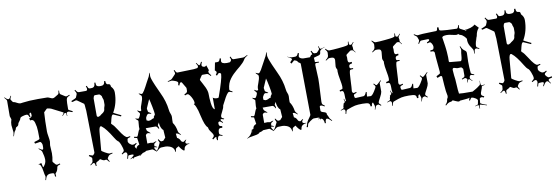

<svg xmlns="http://www.w3.org/2000/svg" viewBox="-69 -1465 6286 2166"><g transform="rotate(-10 3074.0 -382.0)"><path d="M645.5 -872.1 644.5 -856Q644.5 -833 655.8 -827.1L700.7 -798.8Q707 -793.9 716.3 -793.9Q725.6 -793.9 750.5 -806.2L754.4 -796.9Q731.9 -787.6 724.6 -781Q717.3 -774.4 713.4 -754.2Q709.5 -733.9 709.5 -645Q709.5 -638.7 758.3 -616.2L750.5 -606.9Q715.8 -620.1 712.4 -620.1Q685.5 -620.1 685.5 -602.1Q685.5 -594.2 688.5 -575.2H683.6Q680.2 -605.5 677.7 -608.4Q675.3 -611.3 672.4 -611.8H668.5Q662.1 -611.8 654.8 -604Q647.5 -596.2 636.7 -583L632.3 -585.9Q653.3 -611.8 653.3 -620.1L529.3 -683.1Q525.9 -686.5 505.6 -691.7Q485.4 -696.8 480 -696.8Q474.6 -696.8 470.7 -692.9L437.5 -660.2Q430.7 -563 430.7 -440.9Q430.7 -422.4 437.5 -383.8Q444.3 -345.2 444.3 -324.2L438.5 -280.8L443.4 -190.9Q443.4 -142.1 433.6 -101.1Q433.6 -92.8 436.5 -89.8L463.4 -59.1Q469.7 -53.2 479.2 -53.2Q488.8 -53.2 511.7 -61L514.6 -50.8Q490.7 -43.5 483.9 -37.8Q477.1 -32.2 475.6 -22.9Q470.2 16.6 447.8 37.1Q443.4 42.5 443.4 46.9L445.3 76.2L432.6 75.2L430.7 47.9Q430.7 31.2 396 33.2Q391.1 33.2 389.6 33.2Q365.7 33.2 350.3 45.7Q335 58.1 325.7 97.2L318.4 95.2Q326.7 65.9 326.7 57.4Q326.7 48.8 323.2 40.5Q319.8 32.2 314.5 -3.9Q302.2 -91.8 273.4 -91.8H268.6Q269.5 -92.8 270.5 -92.8L306.6 -102.1L317.4 -53.2L318.4 -51.8Q320.3 -51.8 325.7 -57.1Q356.4 -91.8 356 -132.1Q355.5 -172.4 339.4 -226.1Q335 -240.7 302.7 -265.1L306.6 -270Q332.5 -250 345.7 -247.1Q355 -250 356.4 -262.2L357.4 -291Q358.4 -307.6 350.3 -323.2Q342.3 -338.9 331.8 -338.9Q321.3 -338.9 274.4 -330.1L269.5 -349.1Q333.5 -365.7 333.5 -376Q333.5 -481.9 327.9 -512.7Q322.3 -543.5 316.9 -561.5Q306.2 -599.1 281.7 -599.1Q271.5 -599.1 265.6 -597.2L259.8 -622.1Q292.5 -630.4 292.5 -651.9Q292.5 -683.1 283.7 -683.1Q277.8 -683.1 274.2 -677.7Q270.5 -672.4 270.5 -665Q270.5 -657.7 276.4 -637.2L265.6 -633.8Q258.3 -655.3 252.9 -661.6Q247.6 -668 233.4 -668Q219.2 -668 191.2 -659.9Q163.1 -651.9 160.9 -639.2Q158.7 -626.5 143.1 -607.9Q127.4 -589.4 127.2 -580.8Q127 -572.3 121.6 -565.2Q116.2 -558.1 110.4 -555.7Q93.8 -548.8 91.3 -537.1Q89.4 -523.9 81.5 -515.6Q65.4 -498.5 54.7 -453.1L49.3 -454.1Q57.6 -485.4 57.6 -500L48.3 -582Q48.3 -613.3 58.6 -642.1L59.6 -646L47.4 -684.1L48.3 -859.9Q48.3 -872.1 21.5 -899.9L25.4 -903.8Q51.8 -876 64.5 -876H66.4Q73.2 -876 79.1 -881.8Q85 -887.7 96.7 -910.2L102.5 -905.8Q88.4 -881.3 88.4 -873.8Q88.4 -866.2 91.3 -862.8L108.4 -837.9Q113.3 -833 122.6 -832.3Q131.8 -831.5 153.6 -818.8Q175.3 -806.2 194.3 -806.2L217.8 -809.6Q289.1 -819.8 393.6 -819.8L499.5 -818.8Q510.7 -818.8 531 -808.8Q551.3 -798.8 562.7 -798.8Q574.2 -798.8 594.5 -812.5Q614.7 -826.2 621.8 -829.3Q628.9 -832.5 632.3 -840.3Q635.7 -848.1 637.7 -873ZM529.3 -683.1Q529.3 -683.1 530.8 -682.1Q529.3 -682.1 529.3 -683.1Z M1102.5 -841.8H1119.6Q1133.8 -841.8 1137 -843.8Q1140.1 -845.7 1145.3 -847.7Q1150.4 -849.6 1152.6 -853.3Q1154.8 -856.9 1158.2 -861.3Q1163.1 -869.1 1163.1 -888.2H1177.2Q1178.2 -852.1 1195.8 -847.7Q1203.1 -846.2 1210.4 -845.7Q1228 -843.8 1229 -819.8Q1229 -814.9 1232.9 -811Q1261.2 -781.2 1261.2 -744.1Q1261.2 -618.7 1203.1 -520Q1204.6 -517.1 1290 -476.1L1283.2 -463.9Q1202.1 -501 1199.2 -501Q1196.3 -501 1193.4 -499.8Q1190.4 -498.5 1188 -495.6Q1185.5 -492.7 1183.6 -489.7Q1181.6 -486.8 1179.7 -481.2Q1177.7 -475.6 1176.3 -471.7Q1174.8 -467.8 1173.1 -460.7Q1171.4 -453.6 1169.9 -449.2Q1168 -440.9 1164.1 -423.8L1158.2 -404.8Q1158.2 -402.3 1167 -393.1Q1188 -377 1222.7 -321.8Q1257.3 -266.6 1278.6 -244.4Q1299.8 -222.2 1311.8 -222.2Q1323.7 -222.2 1344.2 -227.1L1347.2 -216.8Q1322.8 -210.4 1316.4 -206.1Q1310.1 -201.7 1310.1 -192.9L1309.1 -180.2Q1308.1 -178.2 1308.1 -174.8Q1308.1 -158.7 1326.2 -142.3Q1344.2 -126 1361.1 -126Q1377.9 -126 1398.9 -140.1L1404.3 -130.9Q1377 -113.8 1377 -102.3Q1377 -90.8 1392.3 -75.4Q1407.7 -60.1 1415.8 -60.1Q1423.8 -60.1 1451.2 -65.9V-51.8Q1419.9 -44.9 1417 -42.7Q1414.1 -40.5 1412.1 -38.6Q1408.2 -35.2 1408.2 -26.9Q1408.2 -18.6 1427.2 7.8L1422.4 12.2Q1407.7 -8.8 1400.9 -14.4Q1394 -20 1389.2 -20Q1384.3 -20 1380.4 -18.1L1368.2 -9.8Q1359.9 -3.4 1341.3 29.8L1335 25.9L1350.1 -7.8Q1345.7 -19 1332 -19L1298.3 -17.1Q1286.6 -17.1 1284.2 -2L1278.3 20H1269L1280.3 -27.8Q1280.3 -56.2 1259.3 -56.2Q1249 -56.2 1223.1 -39.1L1217.3 -46.9Q1247.1 -68.4 1247.1 -81.1Q1247.1 -104.5 1230.2 -147.5Q1213.4 -190.4 1199.2 -195.8Q1186 -205.1 1163.6 -242.2Q1095.7 -354.5 1050.3 -388.2Q1045.9 -394 1039.1 -394Q1019.5 -394 1014.2 -333L996.1 -124Q996.1 -116.7 1034.2 -95.5Q1072.3 -74.2 1083 -74.2Q1093.8 -74.2 1115.2 -78.1L1117.2 -69.8Q1077.1 -62 1068.4 -47.9L1056.2 -28.8Q1053.2 -22.9 1053.2 -18.3Q1053.2 -13.7 1070.3 14.2L1064 18.1Q1042.5 -12.2 1033.2 -12.2L1011.2 -9.8Q1001 -9.8 985.1 -19.8Q969.2 -29.8 965.3 -29.8Q963.4 -27.8 959.2 -24.9Q955.1 -22 952.1 -19.8Q949.2 -17.6 946.3 -15.6Q941.9 -12.7 932.4 -8.3Q922.9 -3.9 918.9 1Q915 5.9 915 17.8Q915 29.8 916 38.1H906.2Q902.3 0 890.1 0Q877.9 0 851.1 21L847.2 15.1Q867.2 0 873 -7.8Q878.9 -15.6 878.9 -23.9L881.3 -50.8V-55.7Q881.3 -61.5 875.7 -65.9Q870.1 -70.3 867.7 -72.3Q857.9 -80.1 848.1 -86.9L854 -97.2Q885.7 -85 891.1 -85Q896.5 -85 906.7 -96.4Q917 -107.9 917 -117.2L908.2 -596.2Q907.7 -596.2 906.2 -615.2Q902.8 -672.9 898.9 -675.8L829.1 -725.1Q819.3 -731 814 -731Q808.6 -731 771 -719.2L759.3 -731Q814.9 -753.9 818.4 -759.8L833 -794.9Q835 -800.8 835 -808.3Q835 -815.9 817.4 -842.8L825.2 -849.1Q839.4 -827.6 846.9 -821.8Q854.5 -815.9 864.3 -815.9H944.3Q950.7 -815.9 955.3 -821.3Q960 -826.7 960 -836.7Q960 -846.7 951.2 -867.2L961.9 -871.1Q973.6 -840.8 982.9 -837.4Q986.8 -835.9 994.1 -835.9L1010.7 -836.4Q1021.5 -836.4 1024.9 -838.1Q1028.3 -839.8 1033 -841.8Q1037.6 -843.8 1039.6 -846.4Q1041.5 -849.1 1044.7 -853.3Q1047.9 -857.4 1048.8 -862.3Q1052.2 -876 1052.2 -890.1L1064 -891.1Q1064.9 -858.4 1073.7 -851.6Q1086.4 -841.8 1102.5 -841.8ZM1014.2 -522.9Q1014.2 -503.9 1031.2 -503.9Q1035.2 -503.9 1041 -506.8L1058.1 -516.1Q1061.5 -521.5 1076.2 -530.3Q1111.3 -551.3 1111.3 -579.1Q1111.3 -587.9 1117.2 -604Q1123 -620.1 1123 -627.9V-675.8Q1123 -683.6 1117.2 -697Q1111.3 -710.4 1111.3 -718Q1111.3 -725.6 1104.5 -733.4Q1089.8 -751 1083 -751H1035.2Q1025.4 -751 1019.8 -737.3Q1014.2 -723.6 1014.2 -717.8Z M1948.7 -41Q1954.1 -31.7 1972.2 -31.2Q1990.2 -30.8 1991.7 -27.8Q1991.7 -25.9 1979 -24.7Q1966.3 -23.4 1961.9 -21.5Q1957.5 -19.5 1955.6 -17.1Q1953.6 -14.6 1947 -12Q1940.4 -9.3 1934.3 0.2Q1928.2 9.8 1927.2 17.6Q1925.8 38.1 1918.5 38.1Q1909.2 38.1 1892.6 19Q1876 0 1864.7 -20L1840.3 -5.9Q1827.6 0.5 1827.1 18.1Q1826.7 35.6 1817.4 39.1Q1817.4 -14.6 1762.7 -33.2Q1737.3 -42 1718 -42Q1698.7 -42 1664.6 -40L1648.4 -33.2Q1647 -32.7 1638.2 -24.4Q1613.8 -2.9 1604.5 -2.9L1608.4 -6.8H1607.4Q1605.5 -6.8 1588.9 -21.5Q1572.3 -36.1 1566.4 -36.1L1495.6 -32.2Q1480.5 -19.5 1450.7 -14.2Q1443.4 -1 1418.2 4.9Q1393.1 10.7 1361.3 15.1Q1329.6 19.5 1320.1 24.7Q1310.5 29.8 1307.1 29.8Q1303.7 29.8 1301.8 28.8Q1328.6 13.2 1342.8 -2L1360.4 -27.8Q1364.3 -32.7 1366 -46.9Q1367.7 -61 1370.6 -64Q1368.7 -45.9 1368.7 -36.9Q1368.7 -27.8 1370.6 -25.9V-36.1Q1370.6 -66.9 1392.6 -67.9Q1392.6 -102.5 1431.6 -115.2L1420.4 -191.9L1386.7 -200.2L1387.7 -211.9Q1415 -206.1 1419.4 -206.1Q1426.8 -206.1 1433.3 -222.2Q1439.9 -238.3 1447.5 -258.8Q1455.1 -279.3 1463.4 -286.1Q1462.4 -295.9 1462.4 -314L1467.8 -379.9Q1467.8 -384.8 1453.4 -395Q1439 -405.3 1438.5 -412.1V-414.1Q1460.4 -404.8 1469.5 -404.8Q1478.5 -404.8 1489 -427.2Q1499.5 -449.7 1499.5 -457.8Q1499.5 -465.8 1487.8 -476.6Q1472.7 -491.2 1476.6 -499Q1501 -483.9 1507.1 -483.9Q1513.2 -483.9 1520.5 -491.2Q1519.5 -495.1 1519.5 -510.5Q1519.5 -525.9 1536.6 -569.6Q1553.7 -613.3 1553.7 -638.2L1552.7 -649.9Q1552.7 -653.8 1538.8 -665.3Q1524.9 -676.8 1524.4 -683.1V-685.1Q1550.8 -672.9 1557.6 -672.9Q1569.3 -672.9 1589.8 -707Q1610.4 -741.2 1633.5 -787.1Q1656.7 -833 1662.4 -840.3Q1668 -847.7 1671.4 -858.9Q1682.1 -890.6 1689.5 -894Q1685.5 -871.1 1685.5 -857.7Q1685.5 -844.2 1692.9 -820.1Q1700.2 -795.9 1723.6 -741.2Q1747.1 -686.5 1766.6 -646Q1816.4 -542.5 1827.6 -441.9Q1830.1 -417 1838.9 -397.9Q1847.7 -378.9 1847.7 -359.9L1845.7 -320.8V-290Q1876 -248 1884.8 -188Q1887.7 -172.9 1900.6 -160.4Q1913.6 -147.9 1913.6 -141.1L1914.6 -138.2Q1882.8 -165 1866.7 -165H1858.4L1863.8 -115.2Q1888.2 -104.5 1897.9 -81.1Q1906.7 -59.1 1929.7 -59.1Q1930.7 -59.1 1942.4 -69.1Q1954.1 -79.1 1963.4 -79.1Q1946.8 -56.6 1946.8 -51.3Q1946.8 -45.9 1948.7 -42ZM1684.6 -107.9 1690.4 -108.9 1705.6 -110.8 1733.4 -142.1 1727.5 -230Q1710.4 -242.2 1701.4 -267.8Q1692.4 -293.5 1692.4 -305.7Q1692.4 -317.9 1692.9 -319.8Q1693.4 -321.8 1693.4 -323.2L1678.7 -301.8Q1674.8 -296.4 1674.8 -292.5Q1674.8 -288.6 1679.2 -277.8Q1683.6 -267.1 1683.6 -259.5Q1683.6 -252 1680.7 -249Q1666.5 -272.5 1659.9 -278.3Q1653.3 -284.2 1643.6 -284.2H1534.7L1541.5 -256.8Q1543 -251 1560.8 -237.8Q1578.6 -224.6 1579.6 -216.8Q1558.6 -225.1 1549.1 -225.1Q1539.6 -225.1 1531.7 -219.2L1522.5 -206.1V-110.8L1559.6 -112.8L1589.4 -107.9Q1591.8 -107.9 1602.8 -113Q1613.8 -118.2 1620.6 -118.2Q1627.4 -118.2 1629.4 -117.2Q1610.4 -105.5 1604.2 -99.4Q1598.1 -93.3 1596.7 -85.9V-75.2L1595.7 -71.8Q1595.7 -64.9 1603 -64.5Q1618.7 -63.5 1625.5 -48.8Q1603.5 -56.2 1596.9 -56.2Q1590.3 -56.2 1590.3 -47.9Q1592.8 -36.1 1612.8 -11.2Q1629.9 -29.3 1634.3 -40Q1638.7 -50.8 1650.1 -71.8Q1661.6 -92.8 1661.6 -96.7Q1661.6 -100.6 1654.5 -112.8Q1647.5 -125 1647.5 -130.1Q1647.5 -135.3 1651.4 -139.2Q1672.4 -107.9 1684.6 -107.9ZM1622.6 -435.1 1593.8 -439.9Q1583.5 -439.9 1574.7 -427.7Q1558.6 -405.8 1558.6 -389.4Q1558.6 -373 1559.6 -369.1L1581.5 -360.8Q1600.1 -360.8 1612.8 -367.9Q1625.5 -375 1631.3 -377L1647.5 -381.8Q1645.5 -385.7 1645.5 -390.6Q1645.5 -395.5 1654.5 -406.2Q1663.6 -417 1663.6 -421.9Q1663.6 -441.9 1650.4 -509.5Q1637.2 -577.1 1629.4 -601.1L1586.4 -502.9V-493.2Q1588.4 -491.2 1590.3 -473.1V-469.2Q1592.3 -457 1613.8 -448.2Q1626 -439.9 1626.5 -437Q1626.5 -435.1 1622.6 -435.1Z M2502.4 -882.8Q2502.4 -850.1 2565.4 -850.1L2594.2 -852.1Q2599.6 -852.1 2602.5 -855L2609.4 -862.8Q2616.7 -871.1 2616.7 -877.9Q2616.7 -884.8 2606.4 -910.2L2616.7 -914.1Q2626.5 -890.6 2632.3 -884.8Q2638.2 -878.9 2648.4 -878.9H2752.4Q2769.5 -878.9 2805.7 -899.9L2808.6 -895Q2773.4 -874 2764.2 -856.7Q2754.9 -839.4 2737.5 -820.8Q2720.2 -802.2 2700.9 -786.1Q2681.6 -770 2659.9 -752.2Q2638.2 -734.4 2618.2 -714.1Q2598.1 -693.8 2581.1 -670.9Q2544.4 -622.6 2538.6 -555.2V-550.8Q2538.6 -543.5 2544.7 -537.8Q2550.8 -532.2 2571.3 -522.9L2567.4 -514.2Q2543.9 -524.9 2531.7 -524.9Q2519.5 -524.9 2502 -499Q2484.4 -473.1 2465.8 -435.1Q2447.3 -397 2440.4 -387.2Q2438.5 -382.3 2438.5 -379.9Q2437.5 -358.9 2416.5 -320.1Q2395.5 -281.2 2395.5 -267.8Q2395.5 -254.4 2401.6 -249.5Q2407.7 -244.6 2425.3 -237.8L2421.4 -230Q2397 -237.8 2392.1 -237.8Q2387.2 -237.8 2382.3 -232.9V-230Q2382.3 -219.2 2406.2 -199.2L2400.4 -192.9Q2377 -214.8 2369.4 -214.8Q2361.8 -214.8 2356.7 -210.4Q2351.6 -206.1 2351.6 -200.2V-191.9Q2351.6 -167.5 2367.7 -162.6Q2375.5 -160.2 2388.7 -158.2L2386.2 -139.2Q2380.4 -140.1 2369.6 -140.1Q2358.9 -140.1 2351.8 -135.3Q2344.7 -130.4 2341.8 -119.6Q2338.4 -105 2338.4 -90.3Q2338.4 -75.7 2344.7 -70.6Q2351.1 -65.4 2374.5 -57.1L2371.6 -48.8Q2349.1 -57.1 2338.4 -57.1Q2327.6 -57.1 2321.5 -42.5Q2315.4 -27.8 2314.5 -11.2L2306.6 -9.8Q2300.3 -22.9 2300.3 -32.5Q2300.3 -42 2302.2 -47.9L2296.4 -48.8Q2287.1 -48.8 2262.7 -27.8L2253.4 -37.1Q2276.4 -57.6 2276.4 -70.1Q2276.4 -82.5 2265.6 -97.9Q2254.9 -113.3 2242.9 -130.6Q2231 -147.9 2230.2 -159.7Q2229.5 -171.4 2223.6 -175.8Q2195.3 -197.8 2168.9 -314.5Q2157.7 -366.2 2153.6 -377.4Q2149.4 -388.7 2146.7 -396.5Q2144 -404.3 2142.6 -408.4Q2141.1 -412.6 2138.2 -420.2Q2135.3 -427.7 2132.8 -432.4Q2130.4 -437 2127.4 -442.4Q2121.6 -452.6 2115.2 -456.1Q2127.4 -459 2127.4 -474.9Q2127.4 -490.7 2116.2 -516.6Q2105 -542.5 2090.6 -561.3Q2076.2 -580.1 2065.4 -580.1Q2054.7 -580.1 2035.6 -571.8L2030.3 -585Q2053.2 -594.2 2059.8 -601.8Q2066.4 -609.4 2066.4 -622.1V-649.9Q2066.4 -651.9 2064.5 -655.8L2026.4 -720.2Q2022 -726.1 2015.1 -726.1Q2002.4 -726.1 1992.7 -693.8L1979.5 -698.2Q1985.4 -717.3 1985.4 -725.1Q1985.4 -739.7 1954.8 -751Q1924.3 -762.2 1914.8 -762.2Q1905.3 -762.2 1872.6 -755.9L1870.6 -762.2Q1911.1 -771 1922.4 -783.2L1961.4 -824.2Q1968.3 -831.1 1968.3 -838.9Q1968.3 -846.7 1958.5 -871.1L1967.3 -875Q1977.1 -854 1982.9 -847.4Q1988.8 -840.8 1996.6 -840.8L2185.5 -846.2L2222.7 -851.1Q2227.5 -852.1 2231.9 -857.9Q2236.3 -863.8 2236.3 -872.1Q2236.3 -880.4 2218.3 -907.2L2224.6 -911.1Q2242.2 -881.8 2253.4 -878.9Q2264.6 -881.8 2279.3 -914.1L2288.6 -910.2Q2277.3 -887.2 2277.3 -876Q2277.3 -854 2310.5 -852.1Q2313.5 -852.1 2317.4 -854L2330.6 -863.8L2351.6 -800.8Q2351.1 -800.3 2349.4 -799.8Q2347.7 -799.3 2346.7 -798.8L2343.3 -805.2L2341.3 -786.1Q2341.3 -772 2366.7 -743.2L2360.4 -736.8Q2343.3 -756.3 2334.7 -761.7Q2326.2 -767.1 2316.4 -767.1H2270.5Q2264.6 -767.1 2259.3 -761.2L2233.4 -722.2Q2231.4 -718.3 2231.4 -715.6Q2231.4 -712.9 2234.4 -707Q2237.3 -701.2 2255.4 -667.7Q2273.4 -634.3 2279.3 -621.1Q2300.3 -575.2 2300.3 -544.7Q2300.3 -514.2 2301.8 -490.7Q2303.2 -467.3 2306.6 -436.5Q2315.4 -365.7 2339.4 -359.9V-495.1Q2341.3 -488.3 2355.5 -483.2Q2369.6 -478 2386.7 -478Q2403.8 -478 2406.2 -485.8Q2478.5 -687.5 2478.5 -738.8Q2478.5 -745.6 2471.7 -749V-750Q2460.9 -753.9 2458.5 -753.9Q2447.8 -753.9 2429.7 -730L2417.5 -738.8Q2432.6 -759.3 2432.6 -767.1Q2432.6 -774.9 2423.3 -784.2L2415.5 -791L2432.6 -878.9H2458.5Q2472.2 -878.9 2479 -885.3Q2485.8 -891.6 2493.7 -916L2507.3 -911.1Q2502.4 -894.5 2502.4 -882.8Z M3287.6 -41Q3293 -31.7 3311 -31.2Q3329.1 -30.8 3330.6 -27.8Q3330.6 -25.9 3317.9 -24.7Q3305.2 -23.4 3300.8 -21.5Q3296.4 -19.5 3294.4 -17.1Q3292.5 -14.6 3285.9 -12Q3279.3 -9.3 3273.2 0.2Q3267.1 9.8 3266.1 17.6Q3264.6 38.1 3257.3 38.1Q3248 38.1 3231.4 19Q3214.8 0 3203.6 -20L3179.2 -5.9Q3166.5 0.5 3166 18.1Q3165.5 35.6 3156.2 39.1Q3156.2 -14.6 3101.6 -33.2Q3076.2 -42 3056.9 -42Q3037.6 -42 3003.4 -40L2987.3 -33.2Q2985.8 -32.7 2977.1 -24.4Q2952.6 -2.9 2943.4 -2.9L2947.3 -6.8H2946.3Q2944.3 -6.8 2927.7 -21.5Q2911.1 -36.1 2905.3 -36.1L2834.5 -32.2Q2819.3 -19.5 2789.6 -14.2Q2782.2 -1 2757.1 4.9Q2731.9 10.7 2700.2 15.1Q2668.5 19.5 2658.9 24.7Q2649.4 29.8 2646 29.8Q2642.6 29.8 2640.6 28.8Q2667.5 13.2 2681.6 -2L2699.2 -27.8Q2703.1 -32.7 2704.8 -46.9Q2706.5 -61 2709.5 -64Q2707.5 -45.9 2707.5 -36.9Q2707.5 -27.8 2709.5 -25.9V-36.1Q2709.5 -66.9 2731.4 -67.9Q2731.4 -102.5 2770.5 -115.2L2759.3 -191.9L2725.6 -200.2L2726.6 -211.9Q2753.9 -206.1 2758.3 -206.1Q2765.6 -206.1 2772.2 -222.2Q2778.8 -238.3 2786.4 -258.8Q2793.9 -279.3 2802.2 -286.1Q2801.3 -295.9 2801.3 -314L2806.6 -379.9Q2806.6 -384.8 2792.2 -395Q2777.8 -405.3 2777.3 -412.1V-414.1Q2799.3 -404.8 2808.3 -404.8Q2817.4 -404.8 2827.9 -427.2Q2838.4 -449.7 2838.4 -457.8Q2838.4 -465.8 2826.7 -476.6Q2811.5 -491.2 2815.4 -499Q2839.8 -483.9 2845.9 -483.9Q2852.1 -483.9 2859.4 -491.2Q2858.4 -495.1 2858.4 -510.5Q2858.4 -525.9 2875.5 -569.6Q2892.6 -613.3 2892.6 -638.2L2891.6 -649.9Q2891.6 -653.8 2877.7 -665.3Q2863.8 -676.8 2863.3 -683.1V-685.1Q2889.6 -672.9 2896.5 -672.9Q2908.2 -672.9 2928.7 -707Q2949.2 -741.2 2972.4 -787.1Q2995.6 -833 3001.2 -840.3Q3006.8 -847.7 3010.3 -858.9Q3021 -890.6 3028.3 -894Q3024.4 -871.1 3024.4 -857.7Q3024.4 -844.2 3031.7 -820.1Q3039.1 -795.9 3062.5 -741.2Q3085.9 -686.5 3105.5 -646Q3155.3 -542.5 3166.5 -441.9Q3168.9 -417 3177.7 -397.9Q3186.5 -378.9 3186.5 -359.9L3184.6 -320.8V-290Q3214.8 -248 3223.6 -188Q3226.6 -172.9 3239.5 -160.4Q3252.4 -147.9 3252.4 -141.1L3253.4 -138.2Q3221.7 -165 3205.6 -165H3197.3L3202.6 -115.2Q3227.1 -104.5 3236.8 -81.1Q3245.6 -59.1 3268.6 -59.1Q3269.5 -59.1 3281.2 -69.1Q3293 -79.1 3302.2 -79.1Q3285.6 -56.6 3285.6 -51.3Q3285.6 -45.9 3287.6 -42ZM3023.4 -107.9 3029.3 -108.9 3044.4 -110.8 3072.3 -142.1 3066.4 -230Q3049.3 -242.2 3040.3 -267.8Q3031.2 -293.5 3031.2 -305.7Q3031.2 -317.9 3031.7 -319.8Q3032.2 -321.8 3032.2 -323.2L3017.6 -301.8Q3013.7 -296.4 3013.7 -292.5Q3013.7 -288.6 3018.1 -277.8Q3022.5 -267.1 3022.5 -259.5Q3022.5 -252 3019.5 -249Q3005.4 -272.5 2998.8 -278.3Q2992.2 -284.2 2982.4 -284.2H2873.5L2880.4 -256.8Q2881.8 -251 2899.7 -237.8Q2917.5 -224.6 2918.5 -216.8Q2897.5 -225.1 2887.9 -225.1Q2878.4 -225.1 2870.6 -219.2L2861.3 -206.1V-110.8L2898.4 -112.8L2928.2 -107.9Q2930.7 -107.9 2941.7 -113Q2952.6 -118.2 2959.5 -118.2Q2966.3 -118.2 2968.3 -117.2Q2949.2 -105.5 2943.1 -99.4Q2937 -93.3 2935.5 -85.9V-75.2L2934.6 -71.8Q2934.6 -64.9 2941.9 -64.5Q2957.5 -63.5 2964.4 -48.8Q2942.4 -56.2 2935.8 -56.2Q2929.2 -56.2 2929.2 -47.9Q2931.6 -36.1 2951.7 -11.2Q2968.8 -29.3 2973.1 -40Q2977.5 -50.8 2989 -71.8Q3000.5 -92.8 3000.5 -96.7Q3000.5 -100.6 2993.4 -112.8Q2986.3 -125 2986.3 -130.1Q2986.3 -135.3 2990.2 -139.2Q3011.2 -107.9 3023.4 -107.9ZM2961.4 -435.1 2932.6 -439.9Q2922.4 -439.9 2913.6 -427.7Q2897.5 -405.8 2897.5 -389.4Q2897.5 -373 2898.4 -369.1L2920.4 -360.8Q2939 -360.8 2951.7 -367.9Q2964.4 -375 2970.2 -377L2986.3 -381.8Q2984.4 -385.7 2984.4 -390.6Q2984.4 -395.5 2993.4 -406.2Q3002.4 -417 3002.4 -421.9Q3002.4 -441.9 2989.3 -509.5Q2976.1 -577.1 2968.3 -601.1L2925.3 -502.9V-493.2Q2927.2 -491.2 2929.2 -473.1V-469.2Q2931.2 -457 2952.6 -448.2Q2964.8 -439.9 2965.3 -437Q2965.3 -435.1 2961.4 -435.1Z M3495.6 -41 3494.1 -47.9Q3491.7 -47.9 3469.2 -45.9V-50.8L3491.2 -53.2Q3483.9 -64 3472.2 -64H3418.5Q3410.6 -64 3378.4 -41.7Q3346.2 -19.5 3346.2 -6.8L3338.4 22L3324.2 18.1L3334.5 -8.8Q3334.5 -30.8 3376 -86.4Q3390.1 -105 3390.1 -112.8L3383.3 -695.8Q3383.3 -704.1 3368.9 -711.4Q3354.5 -718.8 3352.8 -726.8Q3351.1 -734.9 3336.7 -741Q3322.3 -747.1 3315.4 -747.1Q3314 -747.1 3280.3 -716.8L3268.6 -732.9Q3295.4 -760.7 3295.4 -764.2Q3295.4 -776.9 3245.6 -799.8L3246.6 -801.8Q3281.2 -786.1 3294.4 -786.1H3333.5Q3345.7 -786.1 3353.8 -792.5Q3361.8 -798.8 3371.6 -821.8L3384.3 -816.9Q3375.5 -793.9 3375.5 -781.5Q3375.5 -769 3391.4 -760Q3407.2 -751 3425.3 -751H3498.5L3518.6 -778.8L3525.4 -772Q3528.3 -774.9 3528.3 -783.4Q3528.3 -792 3516.6 -815.9L3526.4 -820.8Q3537.6 -797.9 3543.9 -792Q3550.3 -786.1 3560.5 -786.1H3579.6Q3583.5 -786.1 3599.9 -803.5Q3616.2 -820.8 3616.2 -826.9Q3616.2 -833 3608.4 -856.9L3613.3 -858.9Q3621.1 -835.4 3624.8 -829.8Q3628.4 -824.2 3633.3 -824.2H3636.2Q3646 -824.2 3681.2 -837.9L3682.1 -835.9Q3649.9 -823.7 3639.2 -815.9L3626.5 -804.2Q3622.6 -799.8 3622.3 -790.5Q3622.1 -781.2 3619.1 -772.7Q3616.2 -764.2 3610.4 -760.3Q3601.1 -753.9 3591.3 -752.2Q3581.5 -750.5 3563.7 -744.9Q3545.9 -739.3 3540.5 -737.8L3543.5 -704.1V-690.9Q3543.5 -685.5 3589.4 -684.1L3587.4 -674.8Q3580.6 -674.3 3572.3 -674.3H3560.5Q3547.9 -674.3 3545.4 -668.9Q3542.5 -663.1 3542.5 -648.9L3549.3 -496.1Q3549.3 -447.8 3543.9 -354Q3538.6 -260.3 3538.1 -236.6Q3537.6 -212.9 3543 -205.6Q3548.3 -198.2 3569.3 -184.1L3564.5 -175.8Q3538.6 -192.9 3524.4 -192.9Q3510.3 -192.9 3510.3 -179.2V-136.2Q3510.3 -123 3542.2 -114.5Q3574.2 -106 3574.2 -91.8L3573.2 -87.9Q3573.2 -83.5 3580.6 -69.8Q3587.9 -56.2 3589.4 -51.8Q3595.2 -30.8 3621.6 -4.9L3617.2 0Q3587.4 -31.2 3570.3 -35.2H3569.3L3566.4 -36.1Q3546.4 -36.1 3546.4 12.2L3534.2 11.2Q3534.2 -7.8 3526.4 -25.4Q3518.6 -43 3502.4 -46.9L3492.2 -28.8Q3495.6 -36.6 3495.6 -41Z M3957 -850.1 3956.1 -835.9Q3956.1 -819.8 3958.5 -816.2Q3960.9 -812.5 3966.3 -811Q3971.7 -809.6 3974.6 -809.3Q3977.5 -809.1 3979.5 -809.6Q3986.3 -811 4007.3 -836.9L4012.2 -834Q3989.3 -806.2 3989.3 -798.8L3994.1 -772.9Q3994.1 -762.2 3993.7 -754.2Q3993.2 -746.1 4015.1 -719.2L4012.2 -715.8Q3996.6 -735.8 3991.5 -740.5Q3986.3 -745.1 3981 -745.1L3969.2 -747.1Q3965.8 -747.1 3958 -745.1L3913.1 -710.9Q3907.2 -705.1 3907.2 -699.2L3910.2 -675.8L3909.2 -648.9Q3909.2 -632.3 3914.3 -624.3Q3919.4 -616.2 3928.5 -616.2Q3937.5 -616.2 3953.1 -618.2L3954.1 -601.1Q3929.2 -597.2 3923.1 -589.8Q3917 -582.5 3917 -568.4Q3917 -554.2 3923.1 -550.3Q3929.2 -546.4 3956.1 -545.9L3955.1 -535.2Q3929.7 -535.2 3922.9 -532Q3916 -528.8 3915 -520Q3908.7 -502.9 3905 -414.8Q3901.4 -326.7 3897 -290Q3897 -287.6 3901.1 -278.3Q3905.3 -269 3915 -269Q3924.8 -269 3943.8 -275.9L3947.3 -265.1Q3916.5 -254.9 3913.1 -247.1Q3912.1 -244.1 3912.1 -236.8L3915 -220.2Q3916.5 -209 3931.2 -209L4019 -213.9Q4028.8 -217.3 4034.9 -224.6Q4041 -231.9 4051.3 -255.9L4060.1 -253.9Q4055.2 -212.9 4055.2 -204.1Q4055.2 -202.1 4061.5 -202.1H4064L4097.2 -200.2Q4112.8 -200.2 4140.9 -243.2Q4168.9 -286.1 4168.9 -296.6Q4168.9 -307.1 4148.9 -328.1L4156.2 -334Q4174.8 -311 4182.6 -311Q4190.4 -311 4237.3 -356.9L4242.2 -353Q4222.2 -331.5 4222.2 -327.1L4223.1 -230Q4220.2 -207.5 4200.2 -170.9Q4172.9 -122.1 4172.9 -111.3Q4172.9 -100.6 4198.2 -80.1L4191.9 -73.2Q4170.9 -91.8 4164.3 -91.8Q4157.7 -91.8 4143.1 -85.9Q4133.3 -80.6 4121.1 -41L4116.2 -42Q4124 -65.9 4124 -77.6Q4124 -89.4 4117.4 -104Q4110.8 -118.7 4109.9 -125Q4101.1 -122.6 4096.9 -114.7Q4092.8 -106.9 4091.3 -85.9L4075.2 -86.9Q4075.2 -114.3 4059.3 -123Q4043.5 -131.8 3989.3 -131.8Q3935.1 -131.8 3904.1 -125.5Q3873 -119.1 3808.1 -94.2Q3797.4 -85.9 3790 -49.8L3783.2 -50.8Q3788.1 -76.2 3788.1 -81.8Q3788.1 -87.4 3787.1 -90.6Q3786.1 -93.8 3785.4 -95Q3784.7 -96.2 3782.2 -99.1Q3776.4 -106 3769.5 -106Q3762.7 -106 3738.3 -97.2L3736.3 -102.1Q3759.3 -111.3 3765.4 -115.2Q3771.5 -119.1 3772.9 -124V-138.2Q3773.4 -141.6 3781.2 -168Q3781.2 -168.9 3774.9 -172.9L3782.2 -169.9L3794.9 -181.2Q3797.9 -184.1 3797.9 -190.7Q3797.9 -197.3 3790 -221.2L3794.9 -223.1Q3803.7 -196.3 3808.1 -189.9Q3814 -192.9 3814 -198.5Q3814 -204.1 3811.5 -213.1Q3809.1 -222.2 3809.6 -250Q3810.1 -277.8 3805.7 -295.4Q3801.3 -313 3786.1 -313Q3782.7 -313 3765.1 -311L3763.2 -326.2Q3794.9 -331.5 3798.8 -340.8Q3800.3 -344.2 3800.3 -364.5Q3800.3 -384.8 3788.6 -446Q3776.9 -507.3 3776.9 -538.1L3778.3 -559.1Q3778.3 -560.1 3771.7 -572.5Q3765.1 -585 3765.1 -598.1L3772 -668.9Q3772 -682.6 3768.6 -687.7Q3765.1 -692.9 3763.4 -695.6Q3761.7 -698.2 3756.8 -699.7Q3752 -701.2 3750 -702.1Q3745.1 -704.1 3734.4 -704.1H3713.9Q3700.7 -704.1 3670.9 -682.1L3667 -688Q3687 -703.6 3693.1 -712.2Q3699.2 -720.7 3701.2 -730L3704.1 -766.1Q3704.1 -782.7 3680.2 -811L3685.1 -815.9Q3710.9 -789.1 3725.1 -789.1Q3763.2 -789.1 3831.8 -795.7Q3900.4 -802.2 3919.7 -806.6Q3939 -811 3941.4 -813Q3948.2 -817.9 3949.2 -849.1Z M4489.3 -850.1 4488.3 -835.9Q4488.3 -819.8 4490.7 -816.2Q4493.2 -812.5 4498.5 -811Q4503.9 -809.6 4506.8 -809.3Q4509.8 -809.1 4511.7 -809.6Q4518.6 -811 4539.6 -836.9L4544.4 -834Q4521.5 -806.2 4521.5 -798.8L4526.4 -772.9Q4526.4 -762.2 4525.9 -754.2Q4525.4 -746.1 4547.4 -719.2L4544.4 -715.8Q4528.8 -735.8 4523.7 -740.5Q4518.6 -745.1 4513.2 -745.1L4501.5 -747.1Q4498 -747.1 4490.2 -745.1L4445.3 -710.9Q4439.5 -705.1 4439.5 -699.2L4442.4 -675.8L4441.4 -648.9Q4441.4 -632.3 4446.5 -624.3Q4451.7 -616.2 4460.7 -616.2Q4469.7 -616.2 4485.4 -618.2L4486.3 -601.1Q4461.4 -597.2 4455.3 -589.8Q4449.2 -582.5 4449.2 -568.4Q4449.2 -554.2 4455.3 -550.3Q4461.4 -546.4 4488.3 -545.9L4487.3 -535.2Q4461.9 -535.2 4455.1 -532Q4448.2 -528.8 4447.3 -520Q4440.9 -502.9 4437.3 -414.8Q4433.6 -326.7 4429.2 -290Q4429.2 -287.6 4433.3 -278.3Q4437.5 -269 4447.3 -269Q4457 -269 4476.1 -275.9L4479.5 -265.1Q4448.7 -254.9 4445.3 -247.1Q4444.3 -244.1 4444.3 -236.8L4447.3 -220.2Q4448.7 -209 4463.4 -209L4551.3 -213.9Q4561 -217.3 4567.1 -224.6Q4573.2 -231.9 4583.5 -255.9L4592.3 -253.9Q4587.4 -212.9 4587.4 -204.1Q4587.4 -202.1 4593.8 -202.1H4596.2L4629.4 -200.2Q4645 -200.2 4673.1 -243.2Q4701.2 -286.1 4701.2 -296.6Q4701.2 -307.1 4681.2 -328.1L4688.5 -334Q4707 -311 4714.8 -311Q4722.7 -311 4769.5 -356.9L4774.4 -353Q4754.4 -331.5 4754.4 -327.1L4755.4 -230Q4752.4 -207.5 4732.4 -170.9Q4705.1 -122.1 4705.1 -111.3Q4705.1 -100.6 4730.5 -80.1L4724.1 -73.2Q4703.1 -91.8 4696.5 -91.8Q4689.9 -91.8 4675.3 -85.9Q4665.5 -80.6 4653.3 -41L4648.4 -42Q4656.2 -65.9 4656.2 -77.6Q4656.2 -89.4 4649.7 -104Q4643.1 -118.7 4642.1 -125Q4633.3 -122.6 4629.2 -114.7Q4625 -106.9 4623.5 -85.9L4607.4 -86.9Q4607.4 -114.3 4591.6 -123Q4575.7 -131.8 4521.5 -131.8Q4467.3 -131.8 4436.3 -125.5Q4405.3 -119.1 4340.3 -94.2Q4329.6 -85.9 4322.3 -49.8L4315.4 -50.8Q4320.3 -76.2 4320.3 -81.8Q4320.3 -87.4 4319.3 -90.6Q4318.4 -93.8 4317.6 -95Q4316.9 -96.2 4314.5 -99.1Q4308.6 -106 4301.8 -106Q4294.9 -106 4270.5 -97.2L4268.6 -102.1Q4291.5 -111.3 4297.6 -115.2Q4303.7 -119.1 4305.2 -124V-138.2Q4305.7 -141.6 4313.5 -168Q4313.5 -168.9 4307.1 -172.9L4314.5 -169.9L4327.1 -181.2Q4330.1 -184.1 4330.1 -190.7Q4330.1 -197.3 4322.3 -221.2L4327.1 -223.1Q4335.9 -196.3 4340.3 -189.9Q4346.2 -192.9 4346.2 -198.5Q4346.2 -204.1 4343.8 -213.1Q4341.3 -222.2 4341.8 -250Q4342.3 -277.8 4337.9 -295.4Q4333.5 -313 4318.4 -313Q4314.9 -313 4297.4 -311L4295.4 -326.2Q4327.1 -331.5 4331.1 -340.8Q4332.5 -344.2 4332.5 -364.5Q4332.5 -384.8 4320.8 -446Q4309.1 -507.3 4309.1 -538.1L4310.5 -559.1Q4310.5 -560.1 4304 -572.5Q4297.4 -585 4297.4 -598.1L4304.2 -668.9Q4304.2 -682.6 4300.8 -687.7Q4297.4 -692.9 4295.7 -695.6Q4293.9 -698.2 4289.1 -699.7Q4284.2 -701.2 4282.2 -702.1Q4277.3 -704.1 4266.6 -704.1H4246.1Q4232.9 -704.1 4203.1 -682.1L4199.2 -688Q4219.2 -703.6 4225.3 -712.2Q4231.4 -720.7 4233.4 -730L4236.3 -766.1Q4236.3 -782.7 4212.4 -811L4217.3 -815.9Q4243.2 -789.1 4257.3 -789.1Q4295.4 -789.1 4364 -795.7Q4432.6 -802.2 4451.9 -806.6Q4471.2 -811 4473.6 -813Q4480.5 -817.9 4481.4 -849.1Z M4929.2 -272.9Q4929.2 -286.1 4912.1 -286.1Q4909.2 -286.1 4874 -272L4866.2 -292Q4911.1 -314 4911.1 -317.9L4912.1 -336.9Q4912.6 -341.8 4903.1 -433.8Q4893.6 -525.9 4894 -558.1Q4890.6 -568.4 4884.8 -572.8Q4878.9 -577.1 4863.3 -577.1L4849.1 -576.2L4848.1 -590.8Q4878.9 -591.8 4884.3 -600.6Q4891.1 -611.8 4891.1 -627.9Q4891.1 -644 4880.1 -663.1Q4869.1 -682.1 4858.4 -682.1Q4847.7 -682.1 4831.1 -674.8L4826.2 -687Q4845.7 -695.3 4851.3 -700.2Q4856.9 -705.1 4856.9 -712.9Q4852.1 -721.2 4844.2 -721.2L4772 -719.2Q4762.7 -719.2 4755.6 -713.4Q4748.5 -707.5 4736.3 -686L4728 -689.9Q4743.2 -715.8 4743.2 -723.1Q4743.2 -730.5 4741.5 -735.4Q4739.7 -740.2 4736.8 -746.8Q4733.9 -753.4 4732.4 -759.8Q4728 -775.4 4694.3 -795.9L4699.2 -803.2Q4728 -784.2 4738 -784.2Q4748 -784.2 4765.1 -787.4Q4782.2 -790.5 4860.4 -792.5Q4938.5 -794.4 4944.3 -794.9L4941.9 -793.9Q4951.7 -794.9 4956.1 -796.9Q4966.3 -801.8 4968.3 -833H4983.9Q4983.9 -799.3 4992.7 -795.9Q5007.3 -789.1 5078.9 -784.9Q5150.4 -780.8 5185.1 -780.8Q5198.7 -780.8 5208 -817.9L5216.3 -815.9Q5211.9 -799.8 5211.9 -790Q5211.9 -780.3 5220.5 -774.2Q5229 -768.1 5243.9 -761.7Q5258.8 -755.4 5265.1 -751Q5355 -756.8 5390.1 -792L5432.1 -748Q5389.6 -707 5385.3 -591.8V-660.2Q5383.3 -643.6 5374.3 -607.4Q5365.2 -571.3 5364.7 -556.6Q5364.3 -542 5369.9 -536.4Q5375.5 -530.8 5397.9 -520L5395 -512.2Q5370.6 -522.9 5362.3 -522.9Q5354 -522.9 5350.6 -520.5Q5339.8 -513.2 5335.9 -469.2L5330.1 -470.2Q5331.1 -481 5331.1 -494.9Q5331.1 -508.8 5326.4 -518.8Q5321.8 -528.8 5312.5 -541Q5277.3 -585.9 5277.3 -633.8L5278.3 -643.1Q5278.3 -654.8 5255.6 -677.5Q5232.9 -700.2 5215.3 -703.9Q5197.8 -707.5 5190.9 -720.2Q5184.1 -712.9 5169.7 -712.9Q5155.3 -712.9 5120.8 -721.4Q5086.4 -730 5063 -730Q5007.3 -730 5007.3 -709Q5010.7 -686.5 5014.9 -660.2Q5019 -633.8 5022.5 -609.6Q5025.9 -585.4 5026.9 -573.5Q5027.8 -561.5 5029.8 -542Q5033.2 -507.3 5033.2 -478.8Q5033.2 -450.2 5032.7 -436.5Q5032.2 -422.9 5045.9 -422.9L5163.1 -412.1Q5173.8 -412.1 5178.2 -430.7Q5182.6 -449.2 5184.6 -478.3Q5186.5 -507.3 5189.7 -517.6Q5192.9 -527.8 5192.9 -537.6Q5192.9 -547.4 5182.1 -576.2L5189.9 -579.1Q5204.1 -542.5 5223.6 -528.8Q5242.7 -515.6 5246.3 -508.1Q5250 -500.5 5250 -486.8L5247.1 -394Q5247.1 -328.1 5252.9 -265.1Q5252.9 -257.3 5259.8 -252Q5266.6 -246.6 5290 -238.8L5287.1 -231Q5259.8 -238.8 5253.9 -238.8Q5235.4 -238.8 5232.9 -207Q5232.9 -197.3 5259.3 -170.9L5256.3 -168Q5230 -195.8 5222.2 -195.8H5220.2Q5210.9 -195.8 5198.2 -161.1L5194.3 -163.1Q5204.1 -191.9 5204.1 -196.8Q5204.1 -201.7 5201.2 -203.1L5192.9 -210.9Q5186.5 -215.8 5179.2 -215.8Q5171.9 -215.8 5147 -205.1L5143.1 -213.9Q5166 -223.6 5172.1 -229.5Q5178.2 -235.4 5178.2 -244.1V-320.8Q5178.2 -323.7 5168.7 -333Q5159.2 -342.3 5159.2 -342.8L5119.1 -340.8Q5111.3 -340.3 5096.4 -345.7Q5081.5 -351.1 5076.2 -351.1Q5059.1 -351.1 5059.1 -329.1L5064 -267.1Q5070.8 -231 5073.7 -160.2Q5076.7 -89.4 5083 -55.2Q5102.1 -50.8 5238.3 -50.8Q5244.1 -54.2 5257.6 -61.8Q5271 -69.3 5278.3 -73.7Q5285.6 -78.1 5296.4 -85Q5314.5 -96.7 5331.1 -110.8Q5335.9 -119.6 5336.9 -157.2H5340.3L5338.9 -134.8Q5338.9 -102.1 5354 -102.1Q5358.4 -102.1 5385.3 -106.9L5386.2 -102.1Q5355 -95.7 5352.3 -92.5Q5349.6 -89.4 5348.9 -81.1Q5348.1 -72.8 5337.2 -46.4Q5326.2 -20 5326.2 -8.5Q5326.2 2.9 5332.3 9.3Q5338.4 15.6 5357.9 23.9L5352.1 37.1Q5337.9 28.8 5325 28.8Q5312 28.8 5304.2 40L5299.3 90.8Q5299.3 95.2 5322.3 105.7Q5345.2 116.2 5372.1 124L5371.1 129.9L5300.3 108.9Q5293.5 108.9 5292 112.3Q5290.5 115.7 5290 116.2L5288.1 151.9L5282.2 150.9Q5281.7 145 5281.7 137Q5281.7 128.9 5281.5 125.2Q5281.2 121.6 5280.3 117.7Q5279.3 110.8 5272.2 110.8Q5265.1 110.8 5239.3 118.2L5238.3 113.8Q5268.1 105.5 5270.5 102.3Q5272.9 99.1 5272.9 96.2L5280.3 58.1Q5280.3 43.5 5254.6 28.8Q5229 14.2 5216.3 14.2Q5206.1 14.2 5190.9 43.9L5181.2 39.1Q5183.6 31.2 5188 21.5Q5192.4 11.7 5192.9 8.8Q5189.9 16.6 5139.9 20Q5089.8 23.4 5081.1 24.9Q5075.2 32.2 5064.9 32.2Q5054.7 32.2 5030.5 20.8Q5006.3 9.3 4999 6.8Q4988.3 19 4974.6 19.5Q4947.3 20.5 4916 51.8L4910.2 44.9Q4911.1 43 4919.2 34.2Q4927.2 25.4 4932.4 14.4Q4937.5 3.4 4937.5 -2.9Q4937.5 -20 4948.2 -30.8L4950.2 -40L4952.1 -50.8Q4939.9 -104.5 4935.5 -178Q4931.2 -251.5 4929.2 -272.9ZM5268.1 -749 5275.9 -741.2Q5288.1 -747.1 5307.1 -747.1ZM4856 -714.8 4856.9 -713.9Z M5799.8 -841.8H5816.9Q5831.1 -841.8 5834.2 -843.8Q5837.4 -845.7 5842.5 -847.7Q5847.7 -849.6 5849.9 -853.3Q5852.1 -856.9 5855.5 -861.3Q5860.4 -869.1 5860.4 -888.2H5874.5Q5875.5 -852.1 5893.1 -847.7Q5900.4 -846.2 5907.7 -845.7Q5925.3 -843.8 5926.3 -819.8Q5926.3 -814.9 5930.2 -811Q5958.5 -781.2 5958.5 -744.1Q5958.5 -618.7 5900.4 -520Q5901.9 -517.1 5987.3 -476.1L5980.5 -463.9Q5899.4 -501 5896.5 -501Q5893.6 -501 5890.6 -499.8Q5887.7 -498.5 5885.3 -495.6Q5882.8 -492.7 5880.9 -489.7Q5878.9 -486.8 5877 -481.2Q5875 -475.6 5873.5 -471.7Q5872.1 -467.8 5870.4 -460.7Q5868.7 -453.6 5867.2 -449.2Q5865.2 -440.9 5861.3 -423.8L5855.5 -404.8Q5855.5 -402.3 5864.3 -393.1Q5885.3 -377 5919.9 -321.8Q5954.6 -266.6 5975.8 -244.4Q5997.1 -222.2 6009 -222.2Q6021 -222.2 6041.5 -227.1L6044.4 -216.8Q6020 -210.4 6013.7 -206.1Q6007.3 -201.7 6007.3 -192.9L6006.3 -180.2Q6005.4 -178.2 6005.4 -174.8Q6005.4 -158.7 6023.4 -142.3Q6041.5 -126 6058.3 -126Q6075.2 -126 6096.2 -140.1L6101.6 -130.9Q6074.2 -113.8 6074.2 -102.3Q6074.2 -90.8 6089.6 -75.4Q6105 -60.1 6113 -60.1Q6121.1 -60.1 6148.4 -65.9V-51.8Q6117.2 -44.9 6114.3 -42.7Q6111.3 -40.5 6109.4 -38.6Q6105.5 -35.2 6105.5 -26.9Q6105.5 -18.6 6124.5 7.8L6119.6 12.2Q6105 -8.8 6098.1 -14.4Q6091.3 -20 6086.4 -20Q6081.5 -20 6077.6 -18.1L6065.4 -9.8Q6057.1 -3.4 6038.6 29.8L6032.2 25.9L6047.4 -7.8Q6043 -19 6029.3 -19L5995.6 -17.1Q5983.9 -17.1 5981.4 -2L5975.6 20H5966.3L5977.5 -27.8Q5977.5 -56.2 5956.5 -56.2Q5946.3 -56.2 5920.4 -39.1L5914.6 -46.9Q5944.3 -68.4 5944.3 -81.1Q5944.3 -104.5 5927.5 -147.5Q5910.6 -190.4 5896.5 -195.8Q5883.3 -205.1 5860.8 -242.2Q5793 -354.5 5747.6 -388.2Q5743.2 -394 5736.3 -394Q5716.8 -394 5711.4 -333L5693.4 -124Q5693.4 -116.7 5731.4 -95.5Q5769.5 -74.2 5780.3 -74.2Q5791 -74.2 5812.5 -78.1L5814.5 -69.8Q5774.4 -62 5765.6 -47.9L5753.4 -28.8Q5750.5 -22.9 5750.5 -18.3Q5750.5 -13.7 5767.6 14.2L5761.2 18.1Q5739.7 -12.2 5730.5 -12.2L5708.5 -9.8Q5698.2 -9.8 5682.4 -19.8Q5666.5 -29.8 5662.6 -29.8Q5660.6 -27.8 5656.5 -24.9Q5652.3 -22 5649.4 -19.8Q5646.5 -17.6 5643.6 -15.6Q5639.2 -12.7 5629.6 -8.3Q5620.1 -3.9 5616.2 1Q5612.3 5.9 5612.3 17.8Q5612.3 29.8 5613.3 38.1H5603.5Q5599.6 0 5587.4 0Q5575.2 0 5548.3 21L5544.4 15.1Q5564.5 0 5570.3 -7.8Q5576.2 -15.6 5576.2 -23.9L5578.6 -50.8V-55.7Q5578.6 -61.5 5573 -65.9Q5567.4 -70.3 5564.9 -72.3Q5555.2 -80.1 5545.4 -86.9L5551.3 -97.2Q5583 -85 5588.4 -85Q5593.8 -85 5604 -96.4Q5614.3 -107.9 5614.3 -117.2L5605.5 -596.2Q5605 -596.2 5603.5 -615.2Q5600.1 -672.9 5596.2 -675.8L5526.4 -725.1Q5516.6 -731 5511.2 -731Q5505.9 -731 5468.3 -719.2L5456.5 -731Q5512.2 -753.9 5515.6 -759.8L5530.3 -794.9Q5532.2 -800.8 5532.2 -808.3Q5532.2 -815.9 5514.6 -842.8L5522.5 -849.1Q5536.6 -827.6 5544.2 -821.8Q5551.8 -815.9 5561.5 -815.9H5641.6Q5647.9 -815.9 5652.6 -821.3Q5657.2 -826.7 5657.2 -836.7Q5657.2 -846.7 5648.4 -867.2L5659.2 -871.1Q5670.9 -840.8 5680.2 -837.4Q5684.1 -835.9 5691.4 -835.9L5708 -836.4Q5718.8 -836.4 5722.2 -838.1Q5725.6 -839.8 5730.2 -841.8Q5734.9 -843.8 5736.8 -846.4Q5738.8 -849.1 5741.9 -853.3Q5745.1 -857.4 5746.1 -862.3Q5749.5 -876 5749.5 -890.1L5761.2 -891.1Q5762.2 -858.4 5771 -851.6Q5783.7 -841.8 5799.8 -841.8ZM5711.4 -522.9Q5711.4 -503.9 5728.5 -503.9Q5732.4 -503.9 5738.3 -506.8L5755.4 -516.1Q5758.8 -521.5 5773.4 -530.3Q5808.6 -551.3 5808.6 -579.1Q5808.6 -587.9 5814.5 -604Q5820.3 -620.1 5820.3 -627.9V-675.8Q5820.3 -683.6 5814.5 -697Q5808.6 -710.4 5808.6 -718Q5808.6 -725.6 5801.8 -733.4Q5787.1 -751 5780.3 -751H5732.4Q5722.7 -751 5717 -737.3Q5711.4 -723.6 5711.4 -717.8Z"/></g></svg>

Font: Eater Caps
Style: Regular
Weight: 400
Version: Version 001.002